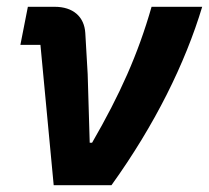

<svg xmlns="http://www.w3.org/2000/svg" viewBox="-20 -545 615 565"><path d="M308 0C436 -178 525 -359 575 -525H426C386 -385 333 -267 251 -125H244L238 -327L231 -448C228 -496 195 -525 141 -525H62L40 -413H99L138 0Z"/></svg>

Font: Braiins Sans
Style: Bold Italic
Weight: 700
Italic angle: -11.31°
Designer: Mike Abbink, Paul van der Laan, Pieter van Rosmalen, Jiri Chlebus, Lubos Buracinsky
Foundry: Bold Monday, Sudetype
Version: Version 1.000;hotconv 1.0.109;makeotfexe 2.5.65596